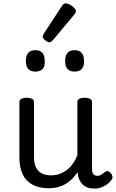

<svg xmlns="http://www.w3.org/2000/svg" viewBox="-20 -1090 685 1129"><path d="M269 17Q211 17 172 -3.5Q133 -24 113.5 -64.5Q94 -105 94 -166V-489Q94 -502 104.5 -508.5Q115 -515 136 -515Q158 -515 169 -508.5Q180 -502 180 -489V-166Q180 -131 191 -107Q202 -83 224.5 -71Q247 -59 280 -59Q308 -59 332 -68Q356 -77 375.5 -92.5Q395 -108 410 -130Q425 -152 435 -177V-489Q435 -502 445.5 -508.5Q456 -515 478 -515Q499 -515 510 -508.5Q521 -502 521 -489V-96Q521 -82 525 -73Q529 -64 536.5 -60Q544 -56 553 -56Q562 -56 569.5 -59.5Q577 -63 584.5 -69Q592 -75 599 -80Q607 -86 616.5 -83Q626 -80 634 -69Q639 -62 641 -52Q643 -42 636 -33Q626 -18 610 -6.5Q594 5 575 12Q556 19 536 19Q512 19 494.5 12.5Q477 6 465 -6Q453 -18 446 -34Q439 -50 437 -69L436 -78Q422 -56 404.5 -38.5Q387 -21 366 -8.5Q345 4 320.5 10.5Q296 17 269 17ZM188 -669Q160 -669 146 -684.5Q132 -700 132 -731Q132 -763 146 -779Q160 -795 188 -795Q216 -795 229.5 -779Q243 -763 243 -731Q245 -700 230.5 -684.5Q216 -669 188 -669ZM419 -669Q391 -669 377 -684.5Q363 -700 363 -731Q363 -763 377 -779Q391 -795 419 -795Q446 -795 460 -779Q474 -763 474 -731Q475 -700 460.5 -684.5Q446 -669 419 -669ZM272 -841Q261 -841 246 -853Q231 -865 231 -875Q231 -878 232 -881Q233 -884 237 -891L344 -1055Q349 -1063 354.5 -1066.5Q360 -1070 368 -1070Q378 -1070 391.5 -1062.5Q405 -1055 415.5 -1044.5Q426 -1034 426 -1025Q426 -1018 423.5 -1013.5Q421 -1009 414 -1001L291 -854Q279 -841 272 -841Z"/></svg>

Font: Playwrite ES
Style: Regular
Weight: 400
Designer: Veronika Burian, José Scaglione
Foundry: TypeTogether
Version: Version 1.002